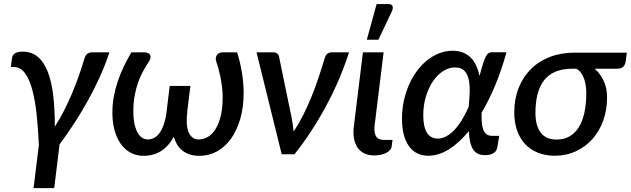

<svg xmlns="http://www.w3.org/2000/svg" viewBox="-20 -772 3158 961"><path d="M148 169.5 174.5 -46Q171 -126.5 163.5 -197.5Q156 -268.5 141.8 -321.8Q127.5 -375 105 -405.8Q82.5 -436.5 49 -436.5H34.5L39 -474.5Q40 -483.5 42.8 -490.5Q45.5 -497.5 51.5 -502.8Q57.5 -508 67.8 -510.8Q78 -513.5 94 -513.5Q138.5 -513.5 169.2 -487.5Q200 -461.5 219 -413Q238 -364.5 246.2 -295Q254.5 -225.5 254.5 -138Q278.5 -175.5 299.8 -217Q321 -258.5 339.5 -302Q358 -345.5 373.5 -389.5Q389 -433.5 401.5 -475.5Q407 -495 416.5 -502.5Q426 -510 440.5 -510H527.5Q508 -450 480.8 -389.5Q453.5 -329 420.8 -270Q388 -211 351.8 -155.2Q315.5 -99.5 278 -49L251.5 169.5Z M720 -74Q738.5 -74 753.5 -83Q768.5 -92 780 -108.5Q791.5 -125 799.5 -148Q807.5 -171 812 -199L829.5 -342H933L917 -213H917.5Q913.5 -182 914.8 -156.5Q916 -131 923 -112.8Q930 -94.5 943 -84.2Q956 -74 975.5 -74Q994.5 -74 1015.5 -84.2Q1036.5 -94.5 1054 -118.8Q1071.5 -143 1083 -184Q1094.5 -225 1094.5 -286.5Q1094.5 -311.5 1091.2 -337.8Q1088 -364 1083 -388Q1078 -412 1072.5 -432Q1067 -452 1062.5 -464Q1058.5 -476.5 1060.8 -485.2Q1063 -494 1068.2 -499.5Q1073.5 -505 1080.2 -507.5Q1087 -510 1092.5 -510H1166.5Q1174 -488 1180 -462.8Q1186 -437.5 1190.5 -410.8Q1195 -384 1197.2 -357.5Q1199.5 -331 1199.5 -307Q1199.5 -236 1182.8 -177.8Q1166 -119.5 1136.5 -78.2Q1107 -37 1066.5 -14.5Q1026 8 979 8Q950.5 8 929 0.8Q907.5 -6.5 891.8 -19.2Q876 -32 866 -49.5Q856 -67 850 -87.5Q839 -67 824.2 -49.5Q809.5 -32 791 -19.2Q772.5 -6.5 749.5 0.8Q726.5 8 699 8Q662.5 8 633.5 -7.8Q604.5 -23.5 584.2 -52.2Q564 -81 553.2 -120.8Q542.5 -160.5 542.5 -208.5Q542.5 -250 549.8 -289.2Q557 -328.5 569.8 -366Q582.5 -403.5 599.8 -439.5Q617 -475.5 637.5 -510H705Q712 -510 719.2 -507.2Q726.5 -504.5 730.5 -498.8Q734.5 -493 733.5 -483.8Q732.5 -474.5 723.5 -461Q709 -439 695.2 -413.8Q681.5 -388.5 671 -358.5Q660.5 -328.5 654 -293.2Q647.5 -258 647.5 -216Q647.5 -175.5 654 -148.2Q660.5 -121 670.8 -104.5Q681 -88 694 -81Q707 -74 720 -74Z M1727 -510Q1705 -441.5 1675.8 -373.2Q1646.5 -305 1611.2 -239.8Q1576 -174.5 1536.2 -113.8Q1496.5 -53 1454 0H1390L1264 -510H1349Q1360.5 -510 1367.8 -503.8Q1375 -497.5 1376.5 -489L1439 -186Q1446.5 -149 1449.5 -114Q1475.5 -152.5 1497.8 -196.5Q1520 -240.5 1539 -287.5Q1558 -334.5 1574.2 -382.8Q1590.5 -431 1604.5 -478.5Q1609 -496 1618.5 -503Q1628 -510 1638.5 -510Z M1747 0ZM1796.5 -510H1900L1855 -144Q1851 -108.5 1862 -90Q1873 -71.5 1903.5 -71.5H1944.5L1940.5 -39.5Q1939 -28.5 1931 -20Q1923 -11.5 1911 -5.8Q1899 0 1883.8 3Q1868.5 6 1853 6Q1823.5 6 1802.5 -4.8Q1781.5 -15.5 1768.8 -34.5Q1756 -53.5 1751.5 -80.2Q1747 -107 1751 -138.5ZM1816 -573 1865 -751.5H1926Q1940.5 -751.5 1944.5 -741.8Q1948.5 -732 1941.5 -715.5L1874 -573Z M2468.5 -32.5Q2467 -26 2463.8 -19.5Q2460.5 -13 2453.5 -7.8Q2446.5 -2.5 2435.2 1Q2424 4.5 2407 4.5Q2386 4.5 2371.5 -2.8Q2357 -10 2347.5 -25Q2338 -40 2333 -62.5Q2328 -85 2326.5 -115.5Q2278 -56.5 2226.8 -24.5Q2175.5 7.5 2124 7.5Q2094.5 7.5 2070.2 -3.8Q2046 -15 2028.5 -38.2Q2011 -61.5 2001.5 -96.2Q1992 -131 1992 -178.5Q1992 -224 2001.2 -266.8Q2010.5 -309.5 2027 -347.2Q2043.5 -385 2066.8 -416.5Q2090 -448 2118.2 -470.5Q2146.5 -493 2178.8 -505.5Q2211 -518 2246 -518Q2276.5 -518 2299.2 -508.2Q2322 -498.5 2338 -481.8Q2354 -465 2364.2 -442Q2374.5 -419 2380 -392.5L2384.5 -407.5Q2393.5 -441 2400.2 -461.2Q2407 -481.5 2413.5 -492.5Q2420 -503.5 2426.8 -507Q2433.5 -510.5 2442 -510.5H2515Q2491 -423 2459.5 -347Q2428 -271 2390.5 -208Q2390 -183 2391.2 -162Q2392.5 -141 2398 -125.2Q2403.5 -109.5 2414.2 -100.8Q2425 -92 2444 -92H2479ZM2171 -78.5Q2192.5 -78.5 2213.2 -89.5Q2234 -100.5 2253.5 -120.8Q2273 -141 2291 -170.2Q2309 -199.5 2325.5 -236Q2329.5 -274.5 2330.8 -310.2Q2332 -346 2326 -373.8Q2320 -401.5 2304.2 -418Q2288.5 -434.5 2258.5 -434.5Q2226 -434.5 2197 -415.5Q2168 -396.5 2146.2 -364Q2124.5 -331.5 2111.5 -288Q2098.5 -244.5 2098.5 -195.5Q2098.5 -137.5 2116.8 -108Q2135 -78.5 2171 -78.5Z M2956.5 -428Q2985 -403 3001.8 -367Q3018.5 -331 3018.5 -284.5Q3018.5 -222 2999.2 -168.5Q2980 -115 2945.2 -76Q2910.5 -37 2862.2 -14.8Q2814 7.5 2756 7.5Q2709.5 7.5 2672 -7.8Q2634.5 -23 2608.2 -51Q2582 -79 2568 -119.2Q2554 -159.5 2554 -209.5Q2554 -276.5 2575.8 -331.5Q2597.5 -386.5 2637 -426Q2676.5 -465.5 2732.2 -487Q2788 -508.5 2856 -508.5H3117.5L3111.5 -463Q3109.5 -448.5 3099.5 -438.2Q3089.5 -428 3067.5 -428ZM2914.5 -306Q2914.5 -326.5 2911.5 -345.8Q2908.5 -365 2902.2 -381.2Q2896 -397.5 2886.5 -409.8Q2877 -422 2864 -428H2843.5Q2795 -428 2760.2 -413.2Q2725.5 -398.5 2703.2 -370Q2681 -341.5 2670.5 -300.5Q2660 -259.5 2660 -207Q2660 -142.5 2686.5 -108Q2713 -73.5 2765.5 -73.5Q2802.5 -73.5 2830.2 -89.2Q2858 -105 2876.8 -134.8Q2895.5 -164.5 2905 -207.8Q2914.5 -251 2914.5 -306Z"/></svg>

Font: Lato Semibold
Style: Italic
Weight: 600
Italic angle: -7°
Designer: Lukasz Dziedzic
Foundry: tyPoland Lukasz Dziedzic
Version: Version 2.006; 2014-01-15